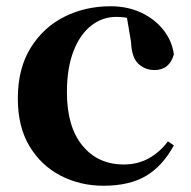

<svg xmlns="http://www.w3.org/2000/svg" viewBox="-20 -577 612 614"><path d="M311 17Q236 17 173.5 -15.5Q111 -48 74 -110Q37 -172 37 -262Q37 -358 78 -424Q119 -490 186 -523.5Q253 -557 334 -557Q387 -557 430.5 -537Q474 -517 502 -482Q530 -447 536 -403Q522 -353 474 -353Q444 -353 422.5 -373Q401 -393 399 -443L383 -538L455 -493Q427 -509 403 -516Q379 -523 352 -523Q307 -523 271 -494.5Q235 -466 214.5 -412Q194 -358 194 -282Q194 -172 243.5 -111.5Q293 -51 376 -51Q420 -51 455.5 -70.5Q491 -90 517 -125L536 -112Q500 -46 447 -14.5Q394 17 311 17Z"/></svg>

Font: Noto Serif JP ExtraLight ExtraBold
Style: Regular
Weight: 800
Version: Version 2.003-H1;hotconv 1.1.1;makeotfexe 2.6.0